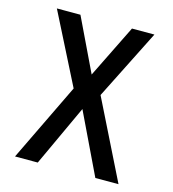

<svg xmlns="http://www.w3.org/2000/svg" viewBox="-108 -815 816 905"><g transform="rotate(15 300.0 -362.5)"><path d="M232 -381 58 -725H173L297 -466.5L424.5 -725H534L362.5 -384L553 0H440L297 -298L159 0H48Z"/></g></svg>

Font: JuliaMono Medium
Style: Regular
Weight: 500
Monospace: yes
Designer: cormullion
Foundry: corm
Version: Version 0.054; ttfautohint (v1.8.4)